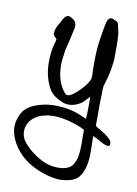

<svg xmlns="http://www.w3.org/2000/svg" viewBox="-92 -558 679 955"><g transform="rotate(10 247.5 -80.5)"><path d="M383.8 -496.1Q386.2 -498 389.4 -498.3Q392.6 -498.5 394.3 -498.3Q396 -498 400.9 -496.1Q405.8 -494.1 406.2 -494.1Q413.1 -491.7 416 -490.2Q418.9 -488.8 423.3 -485.1Q427.7 -481.4 428.7 -476.1Q429.7 -470.7 433.8 -453.1Q438 -435.5 439 -425.8Q441.4 -409.2 441.4 -375.5V-335V-318.4Q441.4 -253.9 415 -169.9Q410.2 -158.7 410.2 -137.2V-123V-117.7Q408.7 -96.2 408.7 -53.7V5.4Q408.7 5.4 408.7 22.5Q408.7 23.9 408.2 30.3Q407.7 36.6 408.9 40Q410.2 43.5 414.1 45.9Q419.4 49.3 433.8 57.6Q448.2 65.9 455.6 71.3Q458 73.2 466.8 79.6Q475.6 85.9 480.7 90.8Q485.8 95.7 490.2 102.1Q496.6 110.8 493.7 125.5Q489.7 129.9 482.9 129.9Q478 129.9 461.4 123.5Q443.8 112.8 404.3 93.8Q404.3 98.1 404.5 106.9Q404.8 115.7 404.8 119.6Q404.8 127.9 405.3 146.5Q405.8 165 405.8 174.8Q405.8 229 395 260.7Q380.4 304.2 353.3 319.8Q326.2 335.4 275.9 336.9Q205.6 332 137.2 295.9Q63 255.9 27.3 184.1Q10.3 147.5 10.3 117.7Q10.3 80.1 29.3 45.9Q48.3 12.7 92.5 -4.4Q136.7 -21.5 182.6 -22.5H189Q262.7 -22.5 318.8 1Q325.7 3.4 354 16.1Q356.4 -15.1 356.4 -60.5Q356.4 -86.4 356 -96.2Q352.1 -92.8 338.6 -77.6Q325.2 -62.5 315.4 -56.6Q285.6 -38.6 256.3 -38.6Q239.3 -38.6 224.6 -44.9Q187 -60.5 168.9 -80.1Q150.9 -99.6 137.2 -139.2Q123 -180.2 123 -229.5Q123 -258.8 127.4 -290Q128.4 -300.3 134 -319.6Q139.6 -338.9 140.6 -348.6Q139.2 -351.6 130.9 -359.1Q122.6 -366.7 123 -373V-374Q123 -384.3 126.5 -395.5Q129.9 -406.7 133.5 -413.8Q137.2 -420.9 144.3 -433.3Q151.4 -445.8 154.3 -451.2Q163.1 -470.7 180.7 -472.7Q192.9 -469.7 208 -459Q221.2 -447.3 221.2 -427.7Q221.2 -422.9 220.7 -420.4Q216.3 -397.5 206.3 -356Q196.3 -314.5 193.4 -301.8Q185.5 -252.9 185.5 -227.1Q185.5 -152.8 219.2 -104Q225.6 -94.7 232.9 -87.9Q237.8 -81.1 253.9 -85.9Q271 -93.3 296.9 -117.9Q322.8 -142.6 336.9 -166Q347.2 -182.6 347.2 -196.8V-199.7Q347.2 -206.5 346.7 -219Q346.2 -231.4 345.9 -241.7Q345.7 -252 345.7 -262.2Q345.7 -342.8 356 -398.4Q356.4 -401.9 361.3 -430.7Q366.2 -459.5 370.1 -474.1Q376 -492.2 383.8 -496.1ZM149.4 35.6Q122.1 40.5 99.4 57.1Q76.7 73.7 66.9 98.1Q61 113.3 61 129.4Q61 160.2 80.1 183.6Q118.2 229.5 173.3 258.3Q212.9 279.3 258.3 279.3Q286.6 279.3 305.7 271.2Q324.7 263.2 334.5 246.8Q344.2 230.5 348.1 213.1Q352.1 195.8 353.5 170.4Q354 161.6 354 144.5Q354 135.3 353.8 115.7Q353.5 96.2 353.5 86.4V71.3Q320.8 54.2 276.4 42.2Q231.9 30.3 192.9 30.3Q167.5 30.3 149.4 35.6Z"/></g></svg>

Font: Avessa
Style: Medium
Weight: 500
Designer: Arman Khorramak
Foundry: Arman Khorramak
Version: Version 1.000; ttfautohint (v1.8.1)